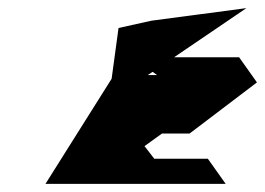

<svg xmlns="http://www.w3.org/2000/svg" viewBox="-20 -641 653 473"><path d="M92 -188H536L492 -250H360L336 -281L379 -312H447L613 -438L569 -500H409L587 -621L353 -590L272 -572L255 -447ZM344 -456 356 -464 367 -456Z"/></svg>

Font: bitstorm
Style: extobl
Weight: 400
Version: Version 0.2